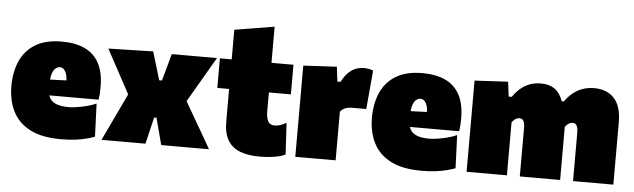

<svg xmlns="http://www.w3.org/2000/svg" viewBox="-46 -869 3477 1053"><g transform="rotate(5 1692.0 -342.5)"><path d="M313 16Q208 16 143 -18Q78 -52 48 -112.2Q18 -172.5 18 -251Q18 -329.5 45 -389.8Q72 -450 128.2 -484Q184.5 -518 273 -518Q347 -518 399 -494Q451 -470 478.5 -419.2Q506 -368.5 506 -288Q506 -266.5 504.8 -250.2Q503.5 -234 501 -218L314 -279Q315 -285 315.5 -291.5Q316 -298 316 -303Q316 -337 304.5 -357Q293 -377 275 -377Q262.5 -377 251.2 -368Q240 -359 233 -339.2Q226 -319.5 226 -287V-248Q226 -219.5 237.8 -200.8Q249.5 -182 275 -172.5Q300.5 -163 342 -163Q358 -163 384.2 -166.8Q410.5 -170.5 439.2 -177.8Q468 -185 492 -196L499 -14Q479 -6.5 452 0.5Q425 7.5 390.2 11.8Q355.5 16 313 16ZM101 -218V-300L374 -310L501 -298V-218Z M536 0Q553 -36 565.8 -62.5Q578.5 -89 589.8 -113Q601 -137 614 -164L671 -284V-241L612 -350Q598.5 -375 586.2 -397.8Q574 -420.5 560.5 -445.5Q547 -470.5 530 -502L776 -508Q783.5 -483.5 790.5 -460.5Q797.5 -437.5 805 -412.5L823 -353H838L854 -411Q861 -436 866.8 -456.8Q872.5 -477.5 879 -502H1128Q1108.5 -468.5 1094.5 -444.5Q1080.5 -420.5 1068 -399Q1055.5 -377.5 1040 -351L976 -241L964 -284L1035 -161Q1057 -123.5 1077.5 -87.8Q1098 -52 1128 0H865Q859 -22.5 854 -41.5Q849 -60.5 843 -83L826 -147H813L798.5 -86.5Q793 -62.5 788.5 -43.8Q784 -25 778 0Z M1408 16Q1346.5 16 1301.8 -0.2Q1257 -16.5 1233 -55Q1209 -93.5 1209 -160Q1209 -181 1209 -206Q1209 -231 1209 -264.2Q1209 -297.5 1209 -342.8Q1209 -388 1209 -450Q1209 -513 1209 -563.2Q1209 -613.5 1209 -665L1428 -701Q1428 -660 1428 -621.5Q1428 -583 1428 -541.5Q1428 -500 1428 -450V-237Q1428 -200.5 1438.2 -180.8Q1448.5 -161 1476 -161Q1489 -161 1505 -166Q1521 -171 1539 -182L1549 -8Q1533.5 0.5 1510 5.8Q1486.5 11 1459.8 13.5Q1433 16 1408 16ZM1144 -339V-502H1549V-339Q1505.5 -339 1462.2 -339Q1419 -339 1379 -339H1277Z M1603 0Q1603 -52 1603 -101Q1603 -150 1603 -213V-263Q1603 -322.5 1603 -381.2Q1603 -440 1603 -502L1787 -512L1797 -431H1814Q1832.5 -466 1852.8 -484.8Q1873 -503.5 1894.2 -510.8Q1915.5 -518 1937 -518Q1945.5 -518 1960 -516Q1974.5 -514 1987 -508L1968 -295Q1945.5 -295 1927.8 -295Q1910 -295 1892 -295Q1878.5 -295 1867.8 -293Q1857 -291 1849 -287Q1841 -283 1835 -278Q1829 -273 1825 -267V-200Q1825 -147 1825 -99.5Q1825 -52 1825 0Z M2298 16Q2193 16 2128 -18Q2063 -52 2033 -112.2Q2003 -172.5 2003 -251Q2003 -329.5 2030 -389.8Q2057 -450 2113.2 -484Q2169.5 -518 2258 -518Q2332 -518 2384 -494Q2436 -470 2463.5 -419.2Q2491 -368.5 2491 -288Q2491 -266.5 2489.8 -250.2Q2488.5 -234 2486 -218L2299 -279Q2300 -285 2300.5 -291.5Q2301 -298 2301 -303Q2301 -337 2289.5 -357Q2278 -377 2260 -377Q2247.5 -377 2236.2 -368Q2225 -359 2218 -339.2Q2211 -319.5 2211 -287V-248Q2211 -219.5 2222.8 -200.8Q2234.5 -182 2260 -172.5Q2285.5 -163 2327 -163Q2343 -163 2369.2 -166.8Q2395.5 -170.5 2424.2 -177.8Q2453 -185 2477 -196L2484 -14Q2464 -6.5 2437 0.5Q2410 7.5 2375.2 11.8Q2340.5 16 2298 16ZM2086 -218V-300L2359 -310L2486 -298V-218Z M2546 0Q2546 -52 2546 -101Q2546 -150 2546 -213V-263Q2546 -322.5 2546 -381.2Q2546 -440 2546 -502L2730 -512L2740 -431H2757Q2775 -457.5 2797.5 -477Q2820 -496.5 2847.8 -507.2Q2875.5 -518 2910 -518Q2964 -518 2994.5 -490.5Q3025 -463 3037 -412H3053Q3057 -396.5 3059 -379Q3061 -361.5 3061 -342Q3061 -308.5 3061 -276.5Q3061 -244.5 3061 -213Q3061 -150 3061 -101Q3061 -52 3061 0H2839Q2839 -52 2839 -99.5Q2839 -147 2839 -200V-265Q2839 -291.5 2832.2 -304.8Q2825.5 -318 2809 -318Q2801 -318 2793.5 -314.5Q2786 -311 2779.5 -304.8Q2773 -298.5 2768 -291V-200Q2768 -147 2768 -99.5Q2768 -52 2768 0ZM3132 0Q3132 -52 3132 -99.5Q3132 -147 3132 -200V-265Q3132 -291.5 3125.2 -304.8Q3118.5 -318 3102 -318Q3094 -318 3086.5 -314.5Q3079 -311 3072.2 -304.8Q3065.5 -298.5 3060 -291L3027 -431H3044Q3062.5 -457.5 3086 -477Q3109.5 -496.5 3138.8 -507.2Q3168 -518 3204 -518Q3274 -518 3314 -474.8Q3354 -431.5 3354 -342Q3354 -308.5 3354 -276.5Q3354 -244.5 3354 -213Q3354 -150 3354 -101Q3354 -52 3354 0Z"/></g></svg>

Font: Commissioner Thin Black
Style: Regular
Weight: 900
Version: Version 1.000